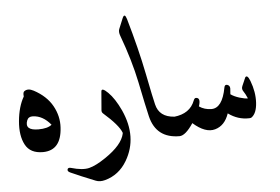

<svg xmlns="http://www.w3.org/2000/svg" viewBox="-62 -828 1690 1160"><g transform="rotate(-5 783.5 -248.0)"><path d="M89.8 -337.4Q112.3 -354.5 147 -335.9Q223.6 -294.9 258.5 -231.9Q293.5 -168.9 289.1 -99.6Q281.2 37.6 171.4 38.6Q93.8 39.1 64 -16.8Q34.2 -72.8 42.2 -160.4Q50.3 -248 84 -306.2Q81.1 -331.1 89.8 -337.4ZM236.3 -121.6Q188.5 -180.2 127.4 -182.1Q101.1 -183.1 92.3 -160.6Q69.8 -100.6 155.3 -100.6Q210.9 -100.6 236.3 -121.6Z M553.7 -294.9Q555.7 -321.8 594.7 -283.4Q633.8 -245.1 668.5 -170.4Q744.6 -2.4 662.6 136.2Q615.2 216.3 529.8 239.7Q497.6 248.5 472.7 238.3Q377.4 200.2 324.2 175.8Q305.7 167.5 309.3 155.5Q313 143.6 330.6 148.4Q399.4 168.5 440.2 158.4Q481 148.4 541.5 107.4Q646 36.6 660.2 -31.2Q660.6 -34.2 660.2 -36.6Q642.6 -83.5 552.2 -162.6Q543.5 -170.4 544.4 -182.1Z M720.2 -725.1Q733.9 -758.3 746.1 -718.3Q799.8 -532.7 830.6 -377.9Q861.3 -223.1 870.1 -189.5Q888.7 -111.3 979.5 -105.5Q1010.3 -103.5 1020 -75.2Q1023.9 -64 1024.2 -38.1Q1024.4 -12.2 1020 1Q1015.6 14.2 1001 14.6Q859.4 14.6 826.7 -120.6Q812 -182.6 781.7 -331.5Q753.9 -466.3 696.8 -620.6Q687.5 -645.5 694.3 -662.1Z M1119.1 -207Q1150.4 -206.5 1132.8 -154.3Q1164.6 -132.3 1206.5 -131.8Q1273.4 -130.9 1296.4 -254.9Q1299.8 -273.9 1315.4 -268.8Q1331.1 -263.7 1331.1 -245.6L1328.6 -210.9Q1349.6 -195.8 1381.6 -186Q1413.6 -176.3 1432.1 -176.8Q1419.4 -206.5 1408.4 -221.7Q1397.5 -236.8 1405.3 -254.4L1427.2 -304.7Q1440.4 -321.8 1456.5 -280.3Q1482.9 -210.9 1479 -146.5Q1475.1 -82 1443.4 -59.6Q1439.9 -57.1 1430.2 -56.6Q1361.3 -54.2 1302.7 -97.2Q1278.3 -24.9 1218.8 -8.1Q1159.2 8.8 1084.5 -57.1Q1037.1 14.2 1001 14.6Q980 14.6 966.8 -18.1Q959.5 -36.6 955.6 -51.3Q941.9 -101.1 978.5 -105Q1075.7 -115.2 1105 -192.9Q1110.4 -207 1119.1 -207Z"/></g></svg>

Font: Amiri
Style: Bold Slanted
Weight: 700
Italic angle: 9°
Designer: Khaled Hosny
Version: Version 000.107